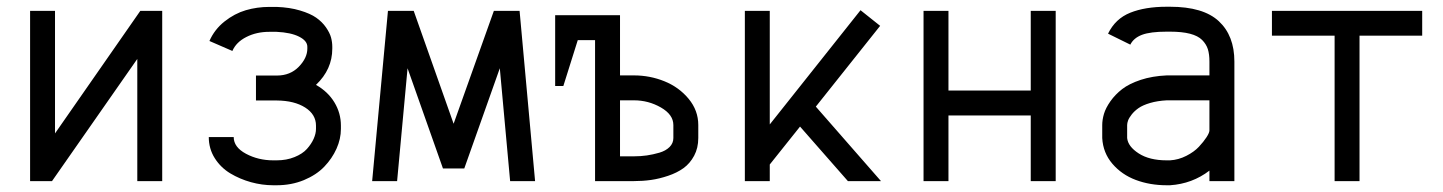

<svg xmlns="http://www.w3.org/2000/svg" viewBox="-20 -532 4239 564"><path d="M68.4 0V-500H141.6V-140.1L392.1 -500H456.5V0H383.3V-358.9L132.8 0Z M882.8 -394.5Q882.8 -412.1 858.6 -424.3Q834.5 -436.5 792.5 -438.5H771Q733.4 -438.5 703.6 -423.3Q673.8 -408.2 662.6 -382.3L595.2 -411.6Q609.9 -445.3 639.4 -468.8Q668.9 -492.2 702.1 -502Q735.4 -511.7 771 -511.7H792.5Q831.1 -510.3 861.3 -501.2Q891.6 -492.2 908.9 -480Q926.3 -467.8 937.5 -451.7Q948.7 -435.5 952.4 -421.9Q956.1 -408.2 956.1 -394.5V-389.2Q956.1 -328.1 908.2 -282.7Q943.4 -262.7 962.4 -231.2Q981.4 -199.7 981.4 -163.1V-153.3Q981.4 -124 968.5 -95.2Q955.6 -66.4 932.4 -42.2Q909.2 -18.1 872.6 -2.9Q835.9 12.2 792.5 12.2H782.7Q750 12.2 717.3 3.2Q684.6 -5.9 656.5 -22.7Q628.4 -39.6 610.8 -67.4Q593.3 -95.2 593.3 -129.4H666.5Q666.5 -99.6 702.6 -80.3Q738.8 -61 782.7 -61H792.5Q821.8 -61 845.2 -70.6Q868.7 -80.1 881.6 -94.5Q894.5 -108.9 901.4 -124.3Q908.2 -139.6 908.2 -153.3V-163.1Q908.2 -195.8 876.5 -216.1Q844.7 -236.3 793.5 -236.8H731.9V-310.1H793.5Q832.5 -310.1 857.7 -335.9Q882.8 -361.8 882.8 -389.2Z M1146.5 0H1073.2L1119.6 -500H1195.3L1312.5 -168.5L1430.7 -500H1506.3L1551.8 0H1478.5L1448.2 -331.5L1343.8 -37.1H1281.2L1177.2 -331.5Z M1842.3 -310.5Q1889.2 -310.5 1931.9 -293.2Q1974.6 -275.9 2002.9 -241.7Q2031.2 -207.5 2031.2 -164.6V-126.5Q2031.2 -97.2 2019 -74.5Q2006.8 -51.8 1987.8 -38.1Q1968.8 -24.4 1942.6 -15.6Q1916.5 -6.8 1892.3 -3.4Q1868.2 0 1842.3 0H1728V-414.1H1677.2L1634.8 -279.3H1610.8V-487.3H1801.3V-310.5ZM1801.3 -237.3V-72.8H1842.3Q1861.8 -72.8 1880.1 -75.4Q1898.4 -78.1 1917 -83.5Q1935.5 -88.9 1946.8 -100.1Q1958 -111.3 1958 -126.5V-164.6Q1958 -195.3 1921.4 -216.3Q1884.8 -237.3 1842.3 -237.3Z M2241.2 0H2168V-500H2241.2V-166.5L2507.8 -502L2565.4 -456.1L2376.5 -218.8L2567.9 0H2470.7L2330.1 -160.2L2241.2 -48.8Z M2766.1 0H2692.9V-500H2766.1V-266.1H3007.8V-500H3081.1V0H3007.8V-192.9H2766.1Z M3217.8 -164.6Q3217.8 -180.2 3222.9 -197.5Q3228 -214.8 3241.9 -234.6Q3255.9 -254.4 3276.4 -270.3Q3296.9 -286.1 3330.8 -297.4Q3364.7 -308.6 3407.2 -310.5H3532.7V-351.1Q3532.7 -372.6 3528.1 -387.5Q3523.4 -402.3 3511.2 -414.6Q3499 -426.8 3475.6 -432.9Q3452.1 -439 3417 -439H3407.2Q3358.9 -439 3334.5 -429.7Q3310.1 -420.4 3300.3 -400.9L3234.9 -433.1Q3256.3 -477.1 3300 -494.6Q3343.8 -512.2 3407.2 -512.2H3417Q3514.6 -512.2 3560.3 -469.7Q3606 -427.2 3606 -351.1V0H3532.7V-30.8Q3482.4 7.8 3417 12.2H3407.2Q3357.9 12.2 3316.4 -3.4Q3274.9 -19 3247.6 -51Q3220.2 -83 3217.8 -126.5ZM3417 -61Q3441.9 -62.5 3464.8 -74.2Q3487.8 -85.9 3501.7 -100.8Q3515.6 -115.7 3524.2 -128.9Q3532.7 -142.1 3532.7 -148.9V-237.3H3407.2Q3379.9 -235.8 3358.4 -229.5Q3336.9 -223.1 3324.7 -214.6Q3312.5 -206.1 3304.4 -195.8Q3296.4 -185.5 3293.7 -178Q3291 -170.4 3291 -164.6V-126.5Q3293.5 -101.6 3325 -81.3Q3356.4 -61 3407.2 -61Z M4157.7 -500V-427.2H3973.6V0H3900.4V-427.2H3716.3V-500Z"/></svg>

Font: Anka/Coder Condensed
Style: Regular
Weight: 400
Width: 4
Monospace: yes
Version: Version 1.100